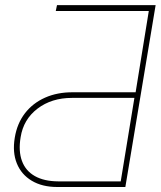

<svg xmlns="http://www.w3.org/2000/svg" viewBox="-20 -748 643 768"><path d="M481.4 0H209Q148.9 0 107.2 -24.9Q65.4 -49.8 47.4 -94.2Q29.3 -138.7 39.1 -197.3Q48.3 -253.9 79.6 -294.7Q110.8 -335.4 160.2 -357.4Q209.5 -379.4 272.5 -378.9H522.5L575.2 -704.1H203.1L208 -727.5H602.5ZM462.9 -22.5 517.6 -356.4H267.6Q186.5 -356.4 130.1 -313.5Q73.7 -270.5 62.5 -199.2Q53.2 -143.6 67.9 -104Q82.5 -64.5 119.4 -43.7Q156.2 -22.9 212.9 -22.5Z"/></svg>

Font: Inter 18pt Thin
Style: Italic
Weight: 250
Italic angle: -9.3988°
Version: Version 4.001;git-66647c0bb